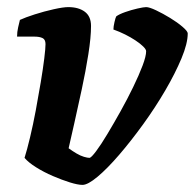

<svg xmlns="http://www.w3.org/2000/svg" viewBox="-20 -520 548 540"><path d="M212 0Q199 0 176.5 -7Q154 -14 128.5 -25Q103 -36 81.5 -49.5Q60 -63 49 -76Q56 -98 64.5 -133.5Q73 -169 80.5 -209Q88 -249 94.5 -288Q101 -327 104.5 -355.5Q108 -384 108 -396Q108 -409 99.5 -413Q91 -417 77 -417H28Q28 -430 31 -443Q34 -456 36 -464Q51 -471 77.5 -479.5Q104 -488 131 -494Q158 -500 172 -500Q201 -500 218.5 -487Q236 -474 236 -447Q236 -415 228.5 -367.5Q221 -320 210 -269Q199 -218 189 -173.5Q179 -129 173 -103Q184 -95 195 -88.5Q206 -82 216 -79Q226 -76 232 -76Q237 -77 250.5 -95Q264 -113 282 -143Q300 -173 319 -207Q338 -241 354.5 -275Q371 -309 381 -335.5Q391 -362 391 -376Q391 -381 383 -389Q375 -397 361.5 -406Q348 -415 332 -423Q316 -431 299 -437Q299 -445 302 -458Q305 -471 307 -474Q315 -480 332 -486Q349 -492 366.5 -496Q384 -500 391 -500Q400 -500 419 -491Q438 -482 458.5 -469.5Q479 -457 493.5 -444.5Q508 -432 508 -426Q508 -398 490.5 -356Q473 -314 445 -266Q417 -218 383 -171Q349 -124 315.5 -85Q282 -46 254.5 -23Q227 0 212 0Z"/></svg>

Font: Texturina Medium 12pt ExtraBold
Style: Italic
Weight: 800
Italic angle: -11°
Version: Version 1.002